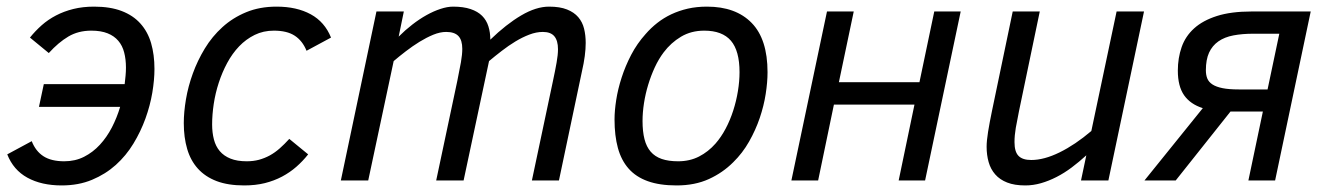

<svg xmlns="http://www.w3.org/2000/svg" viewBox="-20 -547 4020 582"><path d="M70.8 -433.1Q86.9 -453.1 106.4 -470.5Q126 -487.8 149.9 -500.2Q173.8 -512.7 202.4 -519.8Q231 -526.9 265.1 -526.9Q314 -526.9 348.6 -513.7Q383.3 -500.5 405.5 -475.8Q427.7 -451.2 438 -416.3Q448.2 -381.3 448.2 -337.9Q448.2 -305.2 441.7 -266.1Q435.1 -227.1 420.9 -187.7Q406.7 -148.4 384.5 -111.8Q362.3 -75.2 331.1 -47.1Q299.8 -19 259 -2Q218.3 15.1 167 15.1Q106 15.1 63.2 -8.3Q20.5 -31.7 2 -79.1L76.2 -119.1Q87.9 -88.9 111.6 -73.5Q135.3 -58.1 174.8 -58.1Q208 -58.1 234.9 -71.8Q261.7 -85.4 282.7 -108.2Q303.7 -130.9 319.1 -160.6Q334.5 -190.4 344.2 -223.1H98.1L112.8 -292H357.9Q359.4 -304.7 360.6 -317.4Q361.8 -330.1 361.8 -341.8Q361.8 -367.2 356.4 -387.9Q351.1 -408.7 338.6 -423.3Q326.2 -438 306.2 -446Q286.1 -454.1 256.8 -454.1Q217.3 -454.1 187.3 -436.3Q157.2 -418.5 127.9 -386.2Z M914.1 -79.1Q897.9 -58.6 878.4 -41.5Q858.9 -24.4 835 -11.7Q811 1 782.7 8.1Q754.4 15.1 720.2 15.1Q671.4 15.1 636.7 2Q602.1 -11.2 579.8 -35.9Q557.6 -60.5 547.4 -95.5Q537.1 -130.4 537.1 -173.8Q537.1 -207 543.7 -246.1Q550.3 -285.2 564.5 -324.2Q578.6 -363.3 600.8 -399.9Q623 -436.5 654.3 -464.8Q685.5 -493.2 726.3 -510Q767.1 -526.9 818.4 -526.9Q879.4 -526.9 921.9 -503.7Q964.4 -480.5 983.4 -433.1L909.2 -393.1Q897 -423.3 873.5 -438.7Q850.1 -454.1 810.1 -454.1Q778.3 -454.1 752 -441.2Q725.6 -428.2 704.8 -406.5Q684.1 -384.8 668.7 -356.2Q653.3 -327.6 643.1 -296.1Q632.8 -264.6 627.9 -231.9Q623 -199.2 623 -169.9Q623 -145 628.4 -124.3Q633.8 -103.5 646.2 -88.9Q658.7 -74.2 678.7 -66.2Q698.7 -58.1 728 -58.1Q748 -58.1 765.1 -62.7Q782.2 -67.4 797.9 -75.9Q813.5 -84.5 827.9 -97.2Q842.3 -109.9 856.9 -126Z M1592.3 0 1656.2 -301.8Q1663.1 -334 1667.2 -357.4Q1671.4 -380.9 1671.4 -397.9Q1671.4 -423.8 1660.4 -437Q1649.4 -450.2 1625.5 -450.2Q1605.5 -450.2 1584.5 -442.1Q1563.5 -434.1 1542.5 -421.4Q1521.5 -408.7 1501 -392.8Q1480.5 -377 1462.4 -361.8L1385.3 0H1302.2L1366.2 -301.8Q1373 -334.5 1377.2 -358.4Q1381.3 -382.3 1381.3 -398.9Q1381.3 -425.3 1369.6 -437.7Q1357.9 -450.2 1332.5 -450.2Q1314 -450.2 1293.2 -441.7Q1272.5 -433.1 1251.5 -420.2Q1230.5 -407.2 1210.2 -391.6Q1189.9 -376 1173.3 -361.8L1096.2 0H1013.2L1121.1 -512.2H1204.1L1188.5 -436Q1208 -455.6 1229.7 -472.4Q1251.5 -489.3 1272.9 -501.2Q1294.4 -513.2 1315.2 -520Q1335.9 -526.9 1353.5 -526.9Q1384.8 -526.9 1406.5 -519.5Q1428.2 -512.2 1441.4 -499Q1454.6 -485.8 1460.4 -467.3Q1466.3 -448.7 1466.3 -426.8Q1514.6 -473.6 1559.8 -500.2Q1605 -526.9 1644.5 -526.9Q1677.2 -526.9 1698.7 -518.3Q1720.2 -509.8 1732.9 -494.9Q1745.6 -480 1750.5 -460Q1755.4 -439.9 1755.4 -417Q1755.4 -379.9 1744.1 -331.1L1674.3 0Z M1842.8 -185.1Q1842.8 -211.4 1847.9 -244.1Q1853 -276.9 1864.3 -311.8Q1875.5 -346.7 1893.3 -380.9Q1911.1 -415 1937 -443.8Q1953.1 -462.4 1972.4 -477.5Q1991.7 -492.7 2014.9 -503.7Q2038.1 -514.6 2064.9 -520.8Q2091.8 -526.9 2123 -526.9Q2210.4 -526.9 2258.5 -477.5Q2306.6 -428.2 2306.6 -328.1Q2306.6 -297.9 2301 -262Q2295.4 -226.1 2283 -189.5Q2270.5 -152.8 2250.7 -117.9Q2231 -83 2202.6 -55.2Q2170.9 -23.4 2128.7 -4.2Q2086.4 15.1 2030.8 15.1Q1979.5 15.1 1943.6 2.2Q1907.7 -10.7 1885.5 -35.9Q1863.3 -61 1853 -98.4Q1842.8 -135.7 1842.8 -185.1ZM1927.7 -180.2Q1927.7 -148.4 1933.6 -125.2Q1939.5 -102.1 1952.4 -87.2Q1965.3 -72.3 1985.8 -65.2Q2006.3 -58.1 2035.6 -58.1Q2070.8 -58.1 2098.9 -72.5Q2127 -86.9 2148.9 -111.8Q2166 -131.3 2179.7 -157.2Q2193.4 -183.1 2202.6 -211.9Q2211.9 -240.7 2216.8 -270.8Q2221.7 -300.8 2221.7 -328.1Q2221.7 -393.1 2195.6 -423.6Q2169.4 -454.1 2114.7 -454.1Q2075.2 -454.1 2044.4 -435.8Q2013.7 -417.5 1991.7 -388.2Q1976.6 -368.2 1964.8 -342.8Q1953.1 -317.4 1944.8 -290Q1936.5 -262.7 1932.1 -234.4Q1927.7 -206.1 1927.7 -180.2Z M2784.2 0H2704.1L2752 -230H2507.8L2460 0H2378.9L2486.8 -512.2H2567.9L2522.9 -297.9H2767.1L2812 -512.2H2892.1Z M3131.8 -512.2 3068.8 -210Q3063 -182.1 3059.1 -159.4Q3055.2 -136.7 3055.2 -116.2Q3055.2 -86.9 3067.4 -74.5Q3079.6 -62 3106 -62Q3145 -62 3192.1 -85.2Q3239.3 -108.4 3288.1 -149.9L3364.7 -512.2H3447.8L3339.8 0H3256.8L3272.9 -76.2Q3251 -56.2 3228.5 -39.3Q3206.1 -22.5 3182.6 -10.5Q3159.2 1.5 3135.5 8.3Q3111.8 15.1 3087.9 15.1Q3055.2 15.1 3033 6.3Q3010.7 -2.4 2996.8 -18.3Q2982.9 -34.2 2976.8 -55.7Q2970.7 -77.1 2970.7 -102.1Q2970.7 -120.1 2975.1 -147.5Q2979.5 -174.8 2986.8 -210L3049.8 -512.2Z M3808.1 -209H3710L3543.9 0H3449.2L3626 -219.2Q3588.4 -231 3569.3 -258.3Q3550.3 -285.6 3550.3 -333Q3550.3 -371.1 3561.8 -404.1Q3573.2 -437 3599.6 -460.9Q3626 -484.9 3668.7 -498.5Q3711.4 -512.2 3773.9 -512.2H3953.1L3845.2 0H3764.2ZM3779.3 -444.8Q3745.6 -444.8 3718.8 -439.7Q3691.9 -434.6 3673.3 -421.6Q3654.8 -408.7 3645 -387.5Q3635.3 -366.2 3635.3 -334Q3635.3 -319.8 3639.6 -309.1Q3644 -298.3 3655.3 -291Q3666.5 -283.7 3685.8 -279.8Q3705.1 -275.9 3734.9 -275.9H3822.3L3857.9 -444.8Z"/></svg>

Font: Clear Sans
Style: Italic
Weight: 400
Italic angle: -12°
Foundry: Intel Corporation
Version: Version 1.00